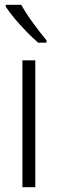

<svg xmlns="http://www.w3.org/2000/svg" viewBox="-20 -785 242 805"><path d="M128 0H74V-532H128ZM69 -765Q89 -729 119 -688Q149 -647 175 -616V-606H140Q118 -625 92 -651.5Q66 -678 42.5 -706Q19 -734 4 -757V-765Z"/></svg>

Font: Noto Sans Khmer Condensed Light
Style: Regular
Weight: 300
Width: 3
Designer: Danh Hong and the Monotype Design Team
Foundry: Monotype Imaging Inc.
Version: Version 2.004; ttfautohint (v1.8.4.7-5d5b)